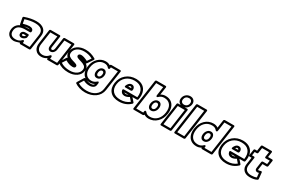

<svg xmlns="http://www.w3.org/2000/svg" viewBox="130 -2385 6088 4156"><g transform="rotate(30 3174.0 -306.5)"><path d="M22.9 -162.1Q31.2 -221.2 64.7 -264.4Q98.1 -307.6 152.8 -330.1Q140.1 -333.5 137.2 -346.2L108.9 -496.1Q107.4 -506.3 112.8 -515.1Q118.2 -523.9 127.9 -526.9Q285.2 -582 415 -582Q541.5 -582 608.2 -522Q674.8 -461.9 659.2 -354L607.9 0Q606.4 10.7 597.4 17.8Q588.4 24.9 579.1 24.9H357.9Q347.2 24.9 341.3 17.1Q335.4 9.3 336.9 0Q227.1 35.2 203.1 35.2Q107.9 35.2 59.1 -19.3Q10.3 -73.7 22.9 -162.1ZM73.2 -162.1Q63 -92.8 98.1 -54Q133.3 -15.1 210 -15.1Q300.8 -15.1 352.1 -74.2Q360.8 -84.5 368.9 -86.9Q377 -89.4 381.6 -85Q386.2 -80.6 389.6 -75Q393.1 -69.3 394.5 -64.5L396 -59.1L391.1 -24.9H562L608.9 -354Q621.1 -439 570.1 -485.6Q519 -532.2 408.2 -532.2Q301.8 -532.2 163.1 -488.8L182.1 -386.2Q185.1 -386.2 189 -388.2Q275.4 -414.1 336.9 -414.1Q384.8 -414.1 411.9 -392.3Q439 -370.6 434.1 -330.1Q432.6 -318.8 424.3 -311.5Q416 -304.2 405.8 -304.2H280.8Q238.8 -304.2 196.8 -293.9Q140.6 -279.8 110.6 -247.6Q80.6 -215.3 73.2 -162.1ZM233.9 -350.1Q268.1 -354 288.1 -354H375Q360.4 -363.8 329.1 -363.8Q293 -363.8 233.9 -350.1ZM236.8 -181.2Q241.2 -212.4 264.6 -231.2Q288.1 -250 319.8 -250H397.9Q407.2 -250 413.8 -242.9Q420.4 -235.8 418.9 -225.1L412.1 -174.8Q410.2 -167 405.8 -161.1Q385.7 -135.7 358.2 -121.8Q330.6 -107.9 301.8 -107.9Q268.6 -107.9 250.5 -128.4Q232.4 -148.9 236.8 -181.2ZM287.1 -181.2Q285.6 -168 290 -163.1Q294.4 -158.2 309.1 -158.2Q337.9 -158.2 362.8 -183.1L366.2 -200.2H313Q297.9 -200.2 293.2 -196.5Q288.6 -192.9 287.1 -181.2Z M696.8 -198.2 746.6 -546.9Q748 -557.6 756.8 -564.7Q765.6 -571.8 774.9 -571.8H1000Q1010.7 -571.8 1017.1 -563.7Q1023.4 -555.7 1022 -546.9L981 -263.2Q974.6 -212.9 1008.8 -212.9Q1027.3 -212.9 1041 -228Q1054.7 -243.2 1059.6 -275.9L1098.6 -546.9Q1100.1 -557.6 1108.9 -564.7Q1117.7 -571.8 1127 -571.8H1351.6Q1362.3 -571.8 1368.9 -563.7Q1375.5 -555.7 1374 -546.9L1294.9 0Q1293.5 10.7 1284.2 17.8Q1274.9 24.9 1265.6 24.9H1041Q1030.3 24.9 1024.4 17.1Q1018.6 9.3 1020 0L1022 -11.2Q956.5 35.2 878.9 35.2Q783.7 35.2 732.7 -29.8Q681.6 -94.7 696.8 -198.2ZM746.6 -198.2Q734.9 -113.8 773.4 -64.5Q812 -15.1 885.7 -15.1Q975.6 -15.1 1036.6 -89.8Q1044.9 -100.1 1052.2 -102.3Q1059.6 -104.5 1064.5 -100.6Q1069.3 -96.7 1073.2 -91.3Q1077.1 -85.9 1078.6 -81.1L1080.6 -76.2L1073.7 -24.9H1249L1319.8 -522H1145L1109.9 -275.9Q1103 -228.5 1073.2 -195.8Q1043.5 -163.1 1001 -163.1Q962.4 -163.1 943.6 -192.1Q924.8 -221.2 930.7 -263.2L967.8 -522H793Z M1282.7 -79.1 1370.6 -219.2Q1377 -231 1393.6 -232.9Q1335.4 -283.7 1347.7 -368.2Q1361.8 -466.3 1444.3 -524.2Q1526.9 -582 1644.5 -582Q1782.7 -582 1900.9 -509.8Q1909.2 -504.9 1910.4 -495.1Q1911.6 -485.4 1905.8 -476.1L1811.5 -336.9Q1804.7 -327.1 1792.5 -325.2Q1872.1 -271.5 1858.9 -175.8Q1844.7 -78.6 1760.7 -21.7Q1676.8 35.2 1555.7 35.2Q1395.5 35.2 1286.6 -46.9Q1279.8 -52.2 1278.8 -61.5Q1277.8 -70.8 1282.7 -79.1ZM1336.4 -77.1Q1428.7 -15.1 1562.5 -15.1Q1668 -15.1 1732.9 -59.1Q1797.9 -103 1808.6 -175.8Q1812.5 -205.1 1803.7 -227.8Q1794.9 -250.5 1776.9 -264.2Q1758.8 -277.8 1734.9 -289.1Q1710.9 -300.3 1685.3 -307.1Q1659.7 -314 1635.5 -322Q1611.3 -330.1 1592.5 -338.1Q1573.7 -346.2 1563.5 -359.9Q1553.2 -373.5 1555.7 -391.1Q1559.1 -414.1 1578.4 -424.1Q1597.7 -434.1 1618.7 -434.1Q1681.2 -434.1 1784.7 -381.8L1849.6 -478Q1751 -532.2 1637.7 -532.2Q1535.6 -532.2 1471.9 -487.3Q1408.2 -442.4 1397.5 -368.2Q1393.1 -338.9 1401.9 -315.9Q1410.6 -293 1428 -279.5Q1445.3 -266.1 1468.8 -254.9Q1492.2 -243.7 1517.3 -237.3Q1542.5 -231 1566.4 -222.9Q1590.3 -214.8 1608.6 -207.3Q1627 -199.7 1637 -186.5Q1647 -173.3 1644.5 -155.8Q1639.2 -115.2 1580.6 -115.2Q1492.7 -115.2 1397.5 -172.9Z M1826.7 122.1 1919.4 -28.8Q1930.7 -46.9 1950.2 -42Q1896.5 -77.6 1873 -144Q1849.6 -210.4 1862.3 -296.9Q1880.4 -421.9 1960.4 -501Q2040.5 -580.1 2149.4 -580.1Q2212.9 -580.1 2260.3 -548.8Q2263.7 -560.1 2272.2 -565.9Q2280.8 -571.8 2288.6 -571.8H2512.2Q2522.9 -571.8 2529.5 -563.7Q2536.1 -555.7 2534.7 -546.9L2461.4 -44.9Q2452.6 17.1 2420.2 68.8Q2387.7 120.6 2338.4 155.5Q2289.1 190.4 2225.6 209.7Q2162.1 229 2091.3 229Q2013.2 229 1944.3 207.8Q1875.5 186.5 1830.6 153.8Q1823.7 148.4 1822.8 139.4Q1821.8 130.4 1826.7 122.1ZM1880.4 123Q1918.9 147 1977.3 163.1Q2035.6 179.2 2098.6 179.2Q2227.5 179.2 2312.5 117.9Q2397.5 56.6 2411.6 -44.9L2480.5 -522H2306.6L2302.2 -496.1Q2300.3 -482.9 2294.9 -476.1Q2289.6 -469.2 2283.2 -469.2Q2276.9 -469.2 2270.8 -471.2Q2264.6 -473.1 2260.3 -476.1L2256.3 -479Q2218.8 -529.8 2141.6 -529.8Q2055.2 -529.8 1991.7 -467.3Q1928.2 -404.8 1912.6 -296.9Q1901.4 -218.8 1922.4 -163.1Q1943.4 -107.4 1989.3 -80.1Q2027.8 -58.1 2077.6 -58.1Q2149.9 -58.1 2203.6 -107.9Q2221.7 -123.5 2230.7 -119.6Q2239.7 -115.7 2242.2 -103.5L2244.6 -90.8L2237.3 -39.1Q2231 5.9 2191.4 30.5Q2151.9 55.2 2096.2 55.2Q2016.6 55.2 1946.3 17.1ZM1969.2 -30.8Q1998 -14.6 2034.9 -4.9Q2071.8 4.9 2103.5 4.9Q2178.7 4.9 2186.5 -38.1Q2133.3 -7.8 2070.3 -7.8Q2012.7 -7.8 1969.2 -30.8ZM2085.7 -203.4Q2063.5 -238.8 2071.3 -291Q2079.1 -343.3 2111.6 -379.2Q2144 -415 2190.4 -415Q2236.8 -415 2259 -379.2Q2281.2 -343.3 2273.4 -291Q2265.6 -238.8 2233.2 -203.4Q2200.7 -168 2154.3 -168Q2107.9 -168 2085.7 -203.4ZM2121.6 -291Q2116.7 -254.9 2128.2 -236.3Q2139.6 -217.8 2161.6 -217.8Q2184.1 -217.8 2201.4 -236.3Q2218.8 -254.9 2223.6 -291Q2229 -328.6 2217.5 -346.9Q2206.1 -365.2 2183.6 -365.2Q2161.1 -365.2 2144 -346.9Q2127 -328.6 2121.6 -291Z M2544.4 -271Q2564.5 -410.6 2664.6 -495.4Q2764.6 -580.1 2906.2 -580.1Q2910.2 -580.1 2918.2 -579.6Q2926.3 -579.1 2930.2 -579.1Q3023.9 -573.7 3085.7 -527.6Q3147.5 -481.4 3169.4 -402.6Q3191.4 -323.7 3170.4 -222.2Q3168.5 -211.9 3159.9 -205.1Q3151.4 -198.2 3142.1 -198.2H3032.2L3109.4 -109.9Q3115.2 -102.5 3114 -92.3Q3112.8 -82 3105.5 -75.2Q2991.7 33.2 2823.2 33.2Q2674.8 33.2 2599.9 -49.8Q2524.9 -132.8 2544.4 -271ZM2594.2 -271Q2577.6 -153.3 2639.2 -85.2Q2700.7 -17.1 2830.1 -17.1Q2961.9 -17.1 3054.2 -91.8L2983.4 -172.9Q2923.8 -132.8 2867.2 -132.8Q2826.7 -132.8 2799.6 -154.3Q2772.5 -175.8 2764.2 -214.8Q2761.2 -231.4 2768.6 -239.7Q2775.9 -248 2784.7 -248H2793.5H3125Q3145 -379.4 3085.2 -454.6Q3025.4 -529.8 2898.4 -529.8Q2775.4 -529.8 2693.4 -460Q2611.3 -390.1 2594.2 -271ZM2775.4 -332Q2789.6 -373.5 2818.4 -401.9Q2847.2 -430.2 2886.2 -430.2Q2927.7 -430.2 2948.7 -399.2Q2969.7 -368.2 2960.4 -325.2Q2959 -316.4 2950.7 -309.1Q2942.4 -301.8 2932.1 -301.8H2796.4Q2783.7 -301.8 2778.1 -308.1Q2772.5 -314.5 2773.7 -321Q2774.9 -327.6 2775.4 -332ZM2830.1 -198.2Q2845.2 -183.1 2874 -183.1Q2900.4 -183.1 2933.1 -198.2ZM2837.4 -352.1H2911.1Q2906.7 -379.9 2879.4 -379.9Q2854.5 -379.9 2837.4 -352.1Z M3172.9 0 3279.8 -742.2Q3281.2 -752.9 3290.5 -760Q3299.8 -767.1 3309.1 -767.1H3534.2Q3544.9 -767.1 3550.8 -759.3Q3556.6 -751.5 3555.2 -742.2L3526.9 -546.9Q3583 -580.1 3646 -580.1Q3728.5 -580.1 3785.4 -540.8Q3842.3 -501.5 3866 -431.2Q3889.6 -360.8 3877 -270Q3857.4 -134.8 3771.2 -50.8Q3685.1 33.2 3563 33.2Q3496.1 33.2 3448.2 -1V0Q3446.8 10.7 3437.5 17.8Q3428.2 24.9 3418.9 24.9H3193.8Q3183.1 24.9 3177.2 17.1Q3171.4 9.3 3172.9 0ZM3227.1 -24.9H3401.9L3405.8 -56.2Q3407.7 -69.3 3413.1 -75.9Q3418.5 -82.5 3425 -82.3Q3431.6 -82 3437.7 -79.8Q3443.8 -77.6 3447.8 -74.7L3452.1 -71.8Q3491.2 -17.1 3569.8 -17.1Q3670.9 -17.1 3740.5 -84.5Q3810.1 -151.9 3827.1 -270Q3844.2 -391.6 3793 -460.7Q3741.7 -529.8 3638.2 -529.8Q3563.5 -529.8 3511.2 -476.1Q3493.7 -460.4 3484.4 -464.1Q3475.1 -467.8 3472.2 -480L3469.2 -492.2L3501 -716.8H3326.2ZM3563 -407.2Q3612.3 -407.2 3635.5 -369.6Q3658.7 -332 3650.9 -275.9Q3643.1 -220.2 3608.6 -182.6Q3574.2 -145 3524.9 -145Q3476.6 -145 3453.4 -182.9Q3430.2 -220.7 3438 -275.9Q3445.8 -331.1 3480.2 -369.1Q3514.6 -407.2 3563 -407.2ZM3532.2 -194.8Q3557.6 -194.8 3576.7 -215.3Q3595.7 -235.8 3601.1 -275.9Q3606.4 -316.4 3593.5 -336.7Q3580.6 -356.9 3555.2 -356.9Q3530.3 -356.9 3511.7 -336.7Q3493.2 -316.4 3487.8 -275.9Q3482.4 -235.4 3494.9 -215.1Q3507.3 -194.8 3532.2 -194.8Z M3853 0 3932.1 -546.9Q3933.6 -557.6 3942.1 -564.7Q3950.7 -571.8 3960 -571.8H4185.1Q4195.8 -571.8 4202.1 -563.7Q4208.5 -555.7 4207 -546.9L4127.9 0Q4126.5 10.7 4117.4 17.8Q4108.4 24.9 4099.1 24.9H3874Q3863.3 24.9 3857.4 17.1Q3851.6 9.3 3853 0ZM3906.7 -24.9H4082L4152.8 -522H3978ZM3977.8 -603.5Q3943.8 -643.1 3953.1 -703.1Q3962.4 -763.2 4007.1 -802.5Q4051.8 -841.8 4111.8 -841.8Q4171.9 -841.8 4206.1 -802.5Q4240.2 -763.2 4231 -703.1Q4221.7 -643.1 4176.8 -603.5Q4131.8 -564 4071.8 -564Q4011.7 -564 3977.8 -603.5ZM4036.6 -767.8Q4008.8 -743.7 4002.9 -703.1Q3997.1 -662.6 4017.8 -638.2Q4038.6 -613.8 4079.1 -613.8Q4119.6 -613.8 4147.5 -638.2Q4175.3 -662.6 4181.2 -703.1Q4187 -743.7 4166.3 -767.8Q4145.5 -792 4105 -792Q4064.5 -792 4036.6 -767.8Z M4197.8 0 4304.7 -742.2Q4306.2 -752.9 4315.4 -760Q4324.7 -767.1 4334 -767.1H4559.1Q4569.8 -767.1 4575.7 -759.3Q4581.5 -751.5 4580.1 -742.2L4473.1 0Q4471.7 10.7 4462.4 17.8Q4453.1 24.9 4443.8 24.9H4218.8Q4208 24.9 4202.1 17.1Q4196.3 9.3 4197.8 0ZM4252 -24.9H4426.8L4525.9 -716.8H4351.1Z M4528.8 -276.9Q4548.3 -412.1 4634.5 -496.1Q4720.7 -580.1 4842.8 -580.1Q4909.7 -580.1 4957.5 -545.9L4985.8 -742.2Q4987.3 -752.9 4996.3 -760Q5005.4 -767.1 5014.6 -767.1H5239.7Q5250.5 -767.1 5256.3 -759.3Q5262.2 -751.5 5260.7 -742.2L5153.8 0Q5152.3 10.7 5143.1 17.8Q5133.8 24.9 5124.5 24.9H4899.4Q4889.2 24.9 4883.3 17.6Q4877.4 10.3 4878.4 0Q4822.3 33.2 4759.8 33.2Q4677.2 33.2 4620.4 -6.1Q4563.5 -45.4 4539.8 -115.7Q4516.1 -186 4528.8 -276.9ZM4578.6 -276.9Q4561.5 -155.3 4612.3 -86.2Q4663.1 -17.1 4766.6 -17.1Q4842.3 -17.1 4894.5 -70.8Q4912.1 -86.4 4921.4 -82.8Q4930.7 -79.1 4933.6 -67.4L4936.5 -55.2L4932.6 -24.9H5107.4L5206.5 -716.8H5031.7L4999.5 -491.2Q4997.6 -478 4992.2 -471.4Q4986.8 -464.8 4980.5 -464.8Q4974.1 -464.8 4968 -467Q4961.9 -469.2 4958 -472.2L4953.6 -475.1Q4914.6 -529.8 4834.5 -529.8Q4733.4 -529.8 4664.6 -462.6Q4595.7 -395.5 4578.6 -276.9ZM4754.4 -271Q4762.2 -326.7 4796.9 -364.3Q4831.5 -401.9 4880.9 -401.9Q4929.2 -401.9 4952.4 -364Q4975.6 -326.2 4967.8 -271Q4960 -215.8 4925.8 -178Q4891.6 -140.1 4842.8 -140.1Q4793.5 -140.1 4770 -177.5Q4746.6 -214.8 4754.4 -271ZM4804.7 -271Q4798.8 -230.5 4811.5 -210.2Q4824.2 -189.9 4849.6 -189.9Q4874.5 -189.9 4893.3 -210.2Q4912.1 -230.5 4917.5 -271Q4922.9 -312 4910.4 -332Q4897.9 -352.1 4873.5 -352.1Q4848.1 -352.1 4829.1 -331.5Q4810.1 -311 4804.7 -271Z M5217.8 -271Q5237.8 -410.6 5337.9 -495.4Q5438 -580.1 5579.6 -580.1Q5583.5 -580.1 5591.6 -579.6Q5599.6 -579.1 5603.5 -579.1Q5697.3 -573.7 5759 -527.6Q5820.8 -481.4 5842.8 -402.6Q5864.7 -323.7 5843.8 -222.2Q5841.8 -211.9 5833.3 -205.1Q5824.7 -198.2 5815.4 -198.2H5705.6L5782.7 -109.9Q5788.6 -102.5 5787.4 -92.3Q5786.1 -82 5778.8 -75.2Q5665 33.2 5496.6 33.2Q5348.1 33.2 5273.2 -49.8Q5198.2 -132.8 5217.8 -271ZM5267.6 -271Q5251 -153.3 5312.5 -85.2Q5374 -17.1 5503.4 -17.1Q5635.3 -17.1 5727.5 -91.8L5656.7 -172.9Q5597.2 -132.8 5540.5 -132.8Q5500 -132.8 5472.9 -154.3Q5445.8 -175.8 5437.5 -214.8Q5434.6 -231.4 5441.9 -239.7Q5449.2 -248 5458 -248H5466.8H5798.3Q5818.4 -379.4 5758.5 -454.6Q5698.7 -529.8 5571.8 -529.8Q5448.7 -529.8 5366.7 -460Q5284.7 -390.1 5267.6 -271ZM5448.7 -332Q5462.9 -373.5 5491.7 -401.9Q5520.5 -430.2 5559.6 -430.2Q5601.1 -430.2 5622.1 -399.2Q5643.1 -368.2 5633.8 -325.2Q5632.3 -316.4 5624 -309.1Q5615.7 -301.8 5605.5 -301.8H5469.7Q5457 -301.8 5451.4 -308.1Q5445.8 -314.5 5447 -321Q5448.2 -327.6 5448.7 -332ZM5503.4 -198.2Q5518.6 -183.1 5547.4 -183.1Q5573.7 -183.1 5606.4 -198.2ZM5510.7 -352.1H5584.5Q5580.1 -379.9 5552.7 -379.9Q5527.8 -379.9 5510.7 -352.1Z M5850.6 -375 5871.6 -517.1Q5873 -527.8 5881.6 -534.9Q5890.1 -542 5899.4 -542H5949.2L5968.3 -669.9Q5969.7 -680.7 5978.5 -687.7Q5987.3 -694.8 5996.6 -694.8H6220.2Q6231 -694.8 6237.3 -686.8Q6243.7 -678.7 6242.2 -669.9L6223.1 -542H6326.2Q6336.9 -542 6343.3 -533.9Q6349.6 -525.9 6348.1 -517.1L6327.1 -375Q6325.7 -364.3 6316.7 -357.2Q6307.6 -350.1 6298.3 -350.1H6195.3L6175.3 -210Q6173.3 -197.3 6177 -193.1Q6180.7 -189 6191.4 -189Q6202.6 -189 6240.2 -201.2Q6247.6 -205.6 6258.8 -201.9Q6270 -198.2 6271.5 -184.1L6287.1 -29.8Q6288.6 -10.7 6271.5 -2Q6203.1 35.2 6097.2 35.2Q5994.1 36.1 5938.2 -21.7Q5882.3 -79.6 5896.5 -175.8L5921.4 -350.1H5871.6Q5860.8 -350.1 5855 -357.9Q5849.1 -365.7 5850.6 -375ZM5904.3 -399.9H5954.1Q5963.4 -399.9 5970.2 -392.8Q5977.1 -385.7 5975.6 -375L5946.3 -175.8Q5935.5 -101.1 5977.5 -57.9Q6019.5 -14.6 6104.5 -15.1Q6177.2 -15.1 6234.4 -38.1L6223.1 -146Q6194.8 -139.2 6185.5 -139.2Q6154.3 -138.7 6137.7 -158.7Q6121.1 -178.7 6125.5 -210L6149.4 -375Q6150.9 -384.3 6159.2 -392.1Q6167.5 -399.9 6178.2 -399.9H6281.2L6294.4 -492.2H6191.4Q6182.1 -492.2 6175.5 -499.3Q6168.9 -506.3 6170.4 -517.1L6188.5 -645H6014.2L5996.6 -517.1Q5995.1 -507.8 5986.6 -500Q5978 -492.2 5967.3 -492.2H5917.5Z"/></g></svg>

Font: Trueno Black Outline
Style: Italic
Weight: 900
Width: 6
Designer: Julieta Ulanovsky
Foundry: Julieta Ulanovsky
Version: Version 3.001b | FøM Fix